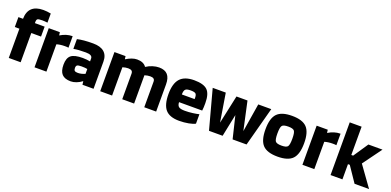

<svg xmlns="http://www.w3.org/2000/svg" viewBox="-3 -1471 4634 2277"><g transform="rotate(20 2313.5 -332.5)"><path d="M80 -369H22V-494H80Q81 -584 129.5 -629.5Q178 -675 272 -675Q294 -675 319.5 -672.5Q345 -670 368 -665V-550Q355 -552 336 -553.5Q317 -555 302 -555Q254 -555 242 -546Q230 -537 230 -508V-494H353V-369H230V0H80Z M555 0H405V-494H545L550 -456H552Q588 -478 625.5 -489.5Q663 -501 696 -501H704V-356Q695 -358 684.5 -358.5Q674 -359 658 -359Q629 -359 603 -355.5Q577 -352 555 -345Z M864 10Q788 10 752.5 -28Q717 -66 717 -148Q717 -232 759.5 -266Q802 -300 906 -300Q930 -300 955.5 -297.5Q981 -295 1000 -291V-327Q1000 -351 979.5 -362.5Q959 -374 917 -374Q869 -374 831.5 -371.5Q794 -369 763 -363V-486Q800 -495 849 -499.5Q898 -504 963 -504Q1055 -504 1102.5 -463Q1150 -422 1150 -342V0H1010L1005 -42H1002Q971 -18 934 -4Q897 10 864 10ZM926 -201Q886 -201 872 -192.5Q858 -184 858 -157Q858 -132 869.5 -122.5Q881 -113 910 -113Q932 -113 956 -119Q980 -125 1000 -134V-195Q988 -198 970 -199.5Q952 -201 926 -201Z M1384 0H1234V-494H1374L1379 -457H1382Q1419 -480 1453 -492Q1487 -504 1518 -504Q1559 -504 1588 -491.5Q1617 -479 1634 -454H1638Q1672 -477 1714.5 -490.5Q1757 -504 1796 -504Q1869 -504 1904.5 -464Q1940 -424 1940 -342V0H1790V-322Q1790 -347 1776 -358Q1762 -369 1732 -369Q1716 -369 1698 -366Q1680 -363 1662 -357V0H1512V-322Q1512 -347 1498 -358Q1484 -369 1454 -369Q1438 -369 1420 -366Q1402 -363 1384 -357Z M2433 -146V-27Q2409 -12 2352 -1Q2295 10 2232 10Q2112 10 2059 -50.5Q2006 -111 2006 -247Q2006 -380 2062 -442Q2118 -504 2239 -504Q2357 -504 2405.5 -457.5Q2454 -411 2454 -293Q2454 -261 2453 -242Q2452 -223 2449 -198H2157Q2158 -157 2179 -141Q2200 -125 2256 -125Q2304 -125 2354 -131.5Q2404 -138 2433 -146ZM2239 -376Q2191 -376 2174 -359.5Q2157 -343 2157 -295H2318V-317Q2317 -352 2301.5 -364Q2286 -376 2239 -376Z M3049 -494H3213L3081 0H2905L2837 -282L2779 0H2607L2474 -494H2639L2697 -136L2774 -494H2913L2991 -136Z M3718 -247Q3718 -108 3662 -49Q3606 10 3474 10Q3342 10 3286 -49Q3230 -108 3230 -247Q3230 -386 3286 -445Q3342 -504 3474 -504Q3606 -504 3662 -445Q3718 -386 3718 -247ZM3380 -249Q3380 -173 3396.5 -151Q3413 -129 3474 -129Q3535 -129 3551.5 -151Q3568 -173 3568 -249Q3568 -325 3551.5 -347Q3535 -369 3474 -369Q3413 -369 3396.5 -347Q3380 -325 3380 -249Z M3936 0H3786V-494H3926L3931 -456H3933Q3969 -478 4006.5 -489.5Q4044 -501 4077 -501H4085V-356Q4076 -358 4065.5 -358.5Q4055 -359 4039 -359Q4010 -359 3984 -355.5Q3958 -352 3936 -345Z M4291 -192V0H4141V-665H4291V-308H4314L4439 -494H4617L4443 -256L4627 0H4444L4314 -192Z"/></g></svg>

Font: Blinker
Style: Bold
Weight: 700
Designer: Juergen Huber
Foundry: supertype
Version: Version 1.015;PS 1.15;hotconv 1.0.88;makeotf.lib2.5.647800; 